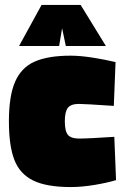

<svg xmlns="http://www.w3.org/2000/svg" viewBox="-20 -743 505 776"><path d="M16 -253Q16 -355 41 -412.5Q66 -470 120 -494Q174 -518 266 -518Q304 -518 355 -510Q406 -502 447 -492L440 -315Q323 -323 299 -323Q267 -323 254.5 -307.5Q242 -292 242 -253Q242 -213 254.5 -198Q267 -183 299 -183Q337 -183 442 -190L449 -15Q413 -4 361.5 4.5Q310 13 266 13Q168 13 114 -13.5Q60 -40 38 -97Q16 -154 16 -253ZM148 -723H306L408 -557H246L231 -629L219 -557H57Z"/></svg>

Font: Cairo Black
Style: Regular
Weight: 900
Designer: Mohamed Gaber, Accademia di Belle Arti di Urbino and others
Foundry: Kief Type Foundry, Accademia di Belle Arti di Urbino and others
Version: Version 3.011